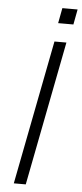

<svg xmlns="http://www.w3.org/2000/svg" viewBox="-59 -896 397 928"><g transform="rotate(5 139.5 -432.0)"><path d="M45 0H103L239 -700H181ZM191 -790H265L279 -864H205Z"/></g></svg>

Font: Uncut Sans Light Italic
Style: Regular
Weight: 300
Italic angle: -11°
Designer: Kasper Nordkvist
Foundry: UNCUT.wtf
Version: Version 1.304;Glyphs 3.2 (3246)